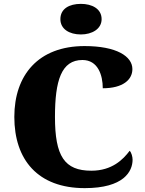

<svg xmlns="http://www.w3.org/2000/svg" viewBox="-20 -962 748 992"><path d="M398 -784C455 -784 505 -812 505 -863C505 -917 455 -942 398 -942C338 -942 292 -917 292 -863C292 -812 338 -784 398 -784ZM418 10C619 10 665 -76 665 -137C665 -152 659 -174 650 -183C616 -138 559 -80 452 -80C313 -80 264 -155 264 -358C264 -546 297 -652 406 -652C486 -652 511 -574 511 -506C615 -506 664 -550 664 -605C664 -671 582 -724 417 -724C178 -724 54 -574 54 -358C54 -137 175 10 418 10Z"/></svg>

Font: UArctic Serif Black
Style: Regular
Weight: 900
Designer: Customization by Puisto advertising & original work Monotype Design Team
Foundry: Monotype Imaging Inc.
Version: Version 2.004